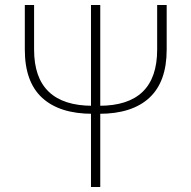

<svg xmlns="http://www.w3.org/2000/svg" viewBox="-20 -746 764 766"><path d="M79 -548V-726H116V-548Q116 -436 174.5 -380Q233 -324 349 -324H376Q607 -324 607 -548V-726H645V-548Q645 -420 576 -356Q507 -292 376 -292H349Q218 -292 148.5 -355.5Q79 -419 79 -548ZM343 -726H380V0H343Z"/></svg>

Font: Merged Yaku Han JP Thin
Style: Regular
Weight: 250
Designer: Ryoko NISHIZUKA 西塚涼子 (kana, bopomofo & ideographs); Paul D. Hunt (Latin, Greek & Cyrillic); Sandoll Communications 산돌커뮤니
Foundry: Adobe
Version: Version 2.004